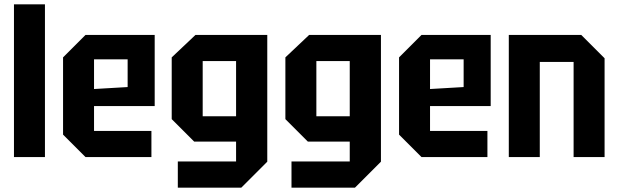

<svg xmlns="http://www.w3.org/2000/svg" viewBox="-20 -720 2835 880"><path d="M44 0V-700H186V0Z M269 -103V-457L372 -560H689V-234H411V-120H674V0H372ZM411 -312 565 -321V-448H411Z M795 140V20H1062V-71H870L767 -174V-457L876 -560H1205V21L1086 140ZM909 -440V-187H1062V-440Z M1316 140V20H1583V-71H1391L1288 -174V-457L1397 -560H1726V21L1607 140ZM1430 -440V-187H1583V-440Z M1809 -103V-457L1912 -560H2229V-234H1951V-120H2214V0H1912ZM1951 -312 2105 -321V-448H1951Z M2312 0V-560H2644L2751 -453V0H2609V-436H2454V0Z"/></svg>

Font: Tektur SemiCondensed SemiBold
Style: Regular
Weight: 600
Width: 4
Designer: Adam Jagosz
Foundry: Adam Jagosz
Version: Version 1.005;gftools[0.9.30]